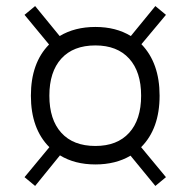

<svg xmlns="http://www.w3.org/2000/svg" viewBox="-20 -668 612 634"><path d="M295 -125Q227 -125 178 -155L96 -54L61 -83L143 -182Q82 -243 82 -352Q82 -460 142 -521L61 -619L96 -648L177 -549Q227 -579 295 -579Q363 -579 412 -549L493 -648L528 -619L447 -522Q507 -460 507 -352Q507 -243 446 -182L528 -83L493 -54L411 -154Q362 -125 295 -125ZM295 -186Q367 -186 406.5 -229.5Q446 -273 446 -352Q446 -431 406.5 -474.5Q367 -518 295 -518Q222 -518 182.5 -474.5Q143 -431 143 -352Q143 -273 182.5 -229.5Q222 -186 295 -186Z"/></svg>

Font: Zen Kaku Gothic Antique
Style: Regular
Weight: 400
Designer: Yoshimichi Ohira
Foundry: Positype
Version: Version 1.001